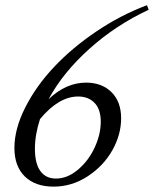

<svg xmlns="http://www.w3.org/2000/svg" viewBox="-20 -692 579 722"><path d="M181.2 9.8Q112.8 9.8 73.5 -28.3Q34.2 -66.4 34.2 -135.7Q34.2 -207 74.7 -287.4Q115.2 -367.7 182.9 -439.7Q250.5 -511.7 342.3 -573.7Q434.1 -635.7 532.7 -672.4L539.1 -655.3Q415.5 -597.7 316.2 -508.5Q216.8 -419.4 162.6 -318.8Q228 -381.3 303.7 -381.3Q362.8 -381.3 399.2 -345.5Q435.5 -309.6 435.5 -247.1Q435.5 -186 402.6 -127.2Q369.6 -68.4 310.1 -29.3Q250.5 9.8 181.2 9.8ZM111.3 -132.3Q111.3 -77.1 131.8 -48.8Q152.3 -20.5 190.4 -20.5Q233.9 -20.5 273.7 -54.4Q313.5 -88.4 336.2 -137.7Q358.9 -187 358.9 -234.4Q358.9 -280.8 335.7 -304.9Q312.5 -329.1 273.9 -329.1Q200.7 -329.1 130.4 -244.1Q111.3 -185.5 111.3 -132.3Z"/></svg>

Font: Elstob
Style: Italic
Weight: 400
Italic angle: -20°
Designer: Peter S. Baker
Version: Version 1.015